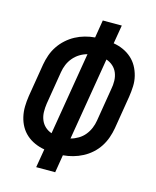

<svg xmlns="http://www.w3.org/2000/svg" viewBox="-111 -812 722 888"><g transform="rotate(15 250.0 -367.5)"><path d="M148 0 163 -89Q139 -93 116.5 -103Q94 -113 76.5 -128.5Q59 -144 47.5 -164.5Q36 -185 30.5 -209Q25 -233 25.5 -258Q26 -283 30 -309L56 -467Q60 -490 68 -513Q76 -536 90 -557Q104 -578 123 -595Q142 -612 163.5 -623.5Q185 -635 208.5 -641.5Q232 -648 256 -650L270 -735H361L346 -646Q371 -642 393 -632Q415 -622 432.5 -606.5Q450 -591 461.5 -570.5Q473 -550 479 -526Q485 -502 484 -477Q483 -452 479 -426L453 -268Q449 -245 441 -222Q433 -199 419.5 -178Q406 -157 387 -140Q368 -123 346 -111.5Q324 -100 300.5 -93.5Q277 -87 253 -85L239 0ZM176 -170 242 -566Q223 -561 206 -550.5Q189 -540 176 -524.5Q163 -509 155.5 -491Q148 -473 145 -454L119 -296Q116 -276 116.5 -256Q117 -236 124 -218.5Q131 -201 144.5 -188.5Q158 -176 176 -170ZM267 -169Q286 -174 303.5 -184.5Q321 -195 333.5 -210.5Q346 -226 353.5 -244Q361 -262 364 -281L390 -439Q394 -459 393.5 -479Q393 -499 386 -516.5Q379 -534 365 -546.5Q351 -559 333 -565Z"/></g></svg>

Font: Iosevka SS04 Medium
Style: Italic
Weight: 500
Italic angle: -9°
Monospace: yes
Designer: Belleve Invis
Foundry: Belleve Invis
Version: Version 19.0.0; ttfautohint (v1.8.4)